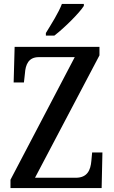

<svg xmlns="http://www.w3.org/2000/svg" viewBox="-20 -951 575 971"><path d="M212 -784V-771H255C307 -811 382 -886 404 -921V-931H293C276 -886 240 -830 212 -784ZM33 0H494L498 -180H446L442 -137C438 -91 422 -52 363 -52H157L483 -671V-714H54L49 -534H101L106 -579C109 -624 124 -662 176 -662H358L33 -42Z"/></svg>

Font: Noto Serif Ethiopic Condensed Medium
Style: Regular
Weight: 500
Width: 3
Designer: Monotype Design Team
Foundry: Monotype Imaging Inc.
Version: Version 2.102